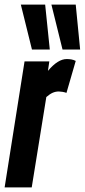

<svg xmlns="http://www.w3.org/2000/svg" viewBox="-36 -809 366 829"><path d="M177 -544 171 -503Q193 -529 213 -541.5Q233 -554 252 -554Q262 -554 271.5 -552.5Q281 -551 291 -546L251 -408Q243 -411 233.5 -412.5Q224 -414 218 -414Q204 -414 191.5 -408.5Q179 -403 164 -390L101 0H-16L70 -544ZM102 -595 54 -789H159L179 -595ZM234 -595 186 -789H291L310 -595Z"/></svg>

Font: Georama ExtraCondensed
Style: Bold Italic
Weight: 700
Width: 2
Italic angle: -9°
Designer: Jean-Baptiste Levee
Foundry: Production Type
Version: Version 1.000